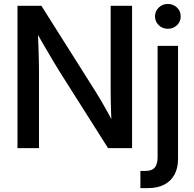

<svg xmlns="http://www.w3.org/2000/svg" viewBox="-20 -757 991 981"><path d="M69.3 0V-727.5H191.4L468.3 -289.1Q479 -272.5 494.9 -245.4Q510.7 -218.3 528.6 -186.3Q546.4 -154.3 563 -122.1L551.3 -103Q549.3 -134.3 547.9 -172.4Q546.4 -210.4 545.9 -244.9Q545.4 -279.3 545.4 -298.8V-727.5H654.8V0H532.2L284.2 -391.6Q271 -413.1 252.2 -444.3Q233.4 -475.6 209.2 -517.3Q185.1 -559.1 155.8 -609.9L171.9 -626.5Q174.8 -571.3 176.3 -525.6Q177.7 -480 178.5 -446Q179.2 -412.1 179.2 -392.6V0ZM785.2 -522.5H889.6V56.6Q889.6 101.1 871.8 134.5Q854 168 819.8 186Q785.6 204.1 735.4 204.1H697.3V116.2H724.1Q756.3 116.2 770.8 99.1Q785.2 82 785.2 45.9ZM837.4 -609.9Q810.1 -609.9 791 -628.4Q772 -647 772 -673.3Q772 -699.7 791 -718.3Q810.1 -736.8 837.4 -736.8Q865.2 -736.8 884.3 -718.5Q903.3 -700.2 903.3 -673.3Q903.3 -646.5 884.3 -628.2Q865.2 -609.9 837.4 -609.9Z"/></svg>

Font: Inter 28pt Medium
Style: Regular
Weight: 500
Designer: Rasmus Andersson
Foundry: rsms
Version: Version 4.001;git-66647c0bb